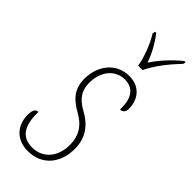

<svg xmlns="http://www.w3.org/2000/svg" viewBox="-251 -805 854 854"><g transform="rotate(45 176.0 -378.0)"><path d="M213 -606H241C264 -654 300 -702 349 -753L352 -766H344C296 -727 259 -684 233 -645C219 -686 196 -729 167 -766H160L157 -753C184 -710 206 -651 213 -606ZM135 10C224 10 276 -57 276 -144C276 -213 243 -259 184 -291C135 -318 114 -348 113 -395C112 -470 155 -521 215 -521C280 -521 296 -467 294 -411C309 -411 320 -421 320 -441C320 -498 286 -546 218 -546C137 -546 85 -479 85 -395C85 -333 116 -298 172 -267C229 -235 248 -192 248 -142C248 -68 205 -15 137 -15C65 -15 43 -69 45 -147C32 -147 20 -137 20 -106C20 -37 63 10 135 10Z"/></g></svg>

Font: Noto Serif Condensed Thin
Style: Italic
Weight: 100
Width: 3
Italic angle: -12°
Designer: Monotype Design Team
Foundry: Monotype Imaging Inc.
Version: Version 2.013